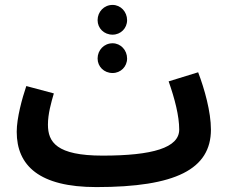

<svg xmlns="http://www.w3.org/2000/svg" viewBox="-20 -740 928 781"><path d="M438 -599C471 -599 497 -625 497 -658C497 -692 471 -720 438 -720C403 -720 377 -692 377 -658C377 -625 403 -599 438 -599ZM438 -443C471 -443 497 -469 497 -502C497 -536 471 -564 438 -564C403 -564 377 -536 377 -502C377 -469 403 -443 438 -443ZM372 21C695 21 838 -52 838 -213C838 -285 812 -378 786 -446L666 -409C691 -338 709 -268 709 -213C709 -139 601 -107 397 -107C210 -107 175 -162 175 -233C175 -277 188 -322 199 -360L87 -390C70 -340 48 -260 48 -204C48 -66 140 21 372 21Z"/></svg>

Font: Noto Sans Arabic UI XCn
Style: Bold
Weight: 700
Width: 2
Designer: Monotype Design Team, Nadine Chahine and Nizar Qandah
Foundry: Monotype Imaging Inc.
Version: Version 2.010